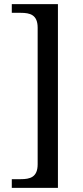

<svg xmlns="http://www.w3.org/2000/svg" viewBox="-20 -780 400 928"><path d="M37 128H260V-760H37V-718H80C125 -718 162 -709 162 -646V14C162 77 125 86 80 86H37Z"/></svg>

Font: Noto Fangsong KSS Rotated
Style: Regular
Weight: 400
Designer: LIU Zhao, ZHANG Congyu, Kushim JIANG
Foundry: Guyu Beijing Co. Ltd.
Version: Version 1.000;November 16, 2022;FontCreator 11.5.0.2427 64-b